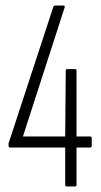

<svg xmlns="http://www.w3.org/2000/svg" viewBox="-20 -675 364 695"><path d="M222 0Q216 0 216 -6V-141H17Q11 -141 11 -147V-151Q11 -153 11 -155.5Q11 -158 12 -159L173 -650Q175 -655 180 -655H210Q216 -655 214 -648L63 -181H216L218 -419Q218 -425 224 -425H251Q257 -425 257 -419V-181H306Q312 -181 312 -176V-147Q312 -141 306 -141H257V-6Q257 0 251 0Z"/></svg>

Font: Sofia Sans Extra Condensed Light
Style: Regular
Weight: 300
Designer: Botio Nikoltchev, Ani Petrova
Foundry: lettersoup
Version: Version 4.101